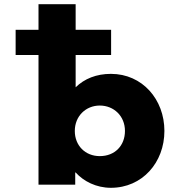

<svg xmlns="http://www.w3.org/2000/svg" viewBox="-20 -880 858 915"><path d="M763.5 -256C763.5 -406 658.5 -528 508.5 -528C439.5 -528 382.5 -505 340.5 -464V-618H509.5V-738H340.5V-860H163.5V-738H54.5V-618H163.5V0H338.5V-58H340.5C378.5 -16 438.5 15 508.5 15C658.5 15 763.5 -106 763.5 -256ZM575.5 -256C575.5 -186 527.5 -136 455.5 -136C386.5 -136 336.5 -186 336.5 -256C336.5 -327 389.5 -377 455.5 -377C522.5 -377 575.5 -327 575.5 -256Z"/></svg>

Font: Sztylet
Style: Bd
Weight: 700
Foundry: Cannot Into Space Fonts, PlusOne Fonts
Version: Version 0.12